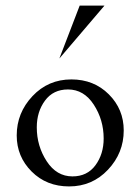

<svg xmlns="http://www.w3.org/2000/svg" viewBox="-20 -657 504 689"><path d="M193 -447 266 -637H355ZM40 -171Q40 -252 96.5 -312Q153 -372 236 -372Q317 -372 370.5 -318.5Q424 -265 424 -189Q424 -108 367.5 -48Q311 12 228 12Q147 12 93.5 -41.5Q40 -95 40 -171ZM352 -160Q352 -227 316.5 -281.5Q281 -336 224 -336Q171 -336 141.5 -296Q112 -256 112 -200Q112 -133 147.5 -78.5Q183 -24 240 -24Q293 -24 322.5 -64Q352 -104 352 -160Z"/></svg>

Font: Bellefair
Style: Regular
Weight: 400
Designer: Nick Shinn, Liron Lavi Turkenic
Foundry: Shinntype
Version: Version 1.003;PS 001.003;hotconv 1.0.88;makeotf.lib2.5.64775